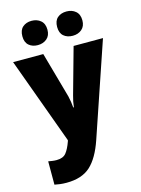

<svg xmlns="http://www.w3.org/2000/svg" viewBox="-145 -848 856 1168"><g transform="rotate(-15 283.0 -263.5)"><path d="M0 -553H190L271 -264Q275 -248 278 -228Q281 -208 282 -192H286Q288 -211 291.5 -228Q295 -245 300 -263L381 -553H566L366 35Q330 141 276 190.5Q222 240 125 240Q102 240 83.5 237.5Q65 235 50 232V85Q61 87 74.5 89Q88 91 102 91Q143 91 162 67.5Q181 44 197 -1L199 -8ZM95 -690Q95 -729 117 -748Q139 -767 173 -767Q207 -767 230 -747.5Q253 -728 253 -690Q253 -653 230 -633.5Q207 -614 173 -614Q139 -614 117 -633Q95 -652 95 -690ZM314 -690Q314 -729 336 -748Q358 -767 393 -767Q427 -767 450 -747.5Q473 -728 473 -690Q473 -653 450 -633.5Q427 -614 393 -614Q358 -614 336 -633Q314 -652 314 -690Z"/></g></svg>

Font: Noto Sans Ethiopic SemiCondensed Black
Style: Regular
Weight: 900
Width: 4
Designer: Monotype Design Team
Foundry: Monotype Imaging Inc.
Version: Version 2.102; ttfautohint (v1.8.4.7-5d5b)